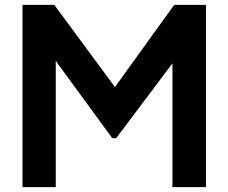

<svg xmlns="http://www.w3.org/2000/svg" viewBox="-20 -765 933 785"><path d="M72 0H208V-516L439 -200H455L685 -506V0H822V-745H692L450 -409L202 -745H72Z"/></svg>

Font: Plus Jakarta Sans
Style: Bold
Weight: 700
Designer: Gumpita Rahayu
Foundry: Tokotype
Version: Version 2.004; ttfautohint (v1.8.3)